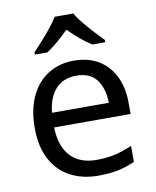

<svg xmlns="http://www.w3.org/2000/svg" viewBox="-86 -832 737 908"><g transform="rotate(-10 282.0 -378.0)"><path d="M292 -546Q361 -546 410.5 -516Q460 -486 486.5 -431.5Q513 -377 513 -304V-251H146Q148 -160 192.5 -112.5Q237 -65 317 -65Q368 -65 407.5 -74.5Q447 -84 489 -102V-25Q448 -7 408 1.5Q368 10 313 10Q237 10 178.5 -21Q120 -52 87.5 -113.5Q55 -175 55 -264Q55 -352 84.5 -415Q114 -478 167.5 -512Q221 -546 292 -546ZM291 -474Q228 -474 191.5 -433.5Q155 -393 148 -321H421Q420 -389 389 -431.5Q358 -474 291 -474ZM329 -766Q341 -744 363.5 -716.5Q386 -689 410.5 -662.5Q435 -636 454 -617V-606H392Q366 -622 338 -645.5Q310 -669 283 -696Q256 -669 229 -646Q202 -623 176 -606H116V-617Q135 -637 158.5 -663Q182 -689 204 -716.5Q226 -744 239 -766Z"/></g></svg>

Font: Noto Sans NKo Unjoined
Style: Regular
Weight: 400
Designer: Monotype Design Team
Foundry: Monotype Imaging Inc.
Version: Version 2.004